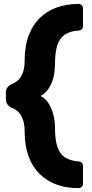

<svg xmlns="http://www.w3.org/2000/svg" viewBox="-20 -796 465 974"><path d="M374 158Q315 158 266 140Q217 122 180.5 86Q144 50 124.5 -4Q105 -58 105 -131Q105 -172 91.5 -201Q78 -230 50 -245L37 -250Q10 -265 10 -291V-328Q10 -354 37 -368L50 -374Q79 -389 92 -417.5Q105 -446 105 -487Q105 -560 124.5 -613.5Q144 -667 180 -703Q216 -739 265 -757Q314 -775 373 -776H379Q388 -776 394.5 -769.5Q401 -763 401 -754V-663Q401 -654 395 -648Q389 -642 381 -641H377Q335 -638 309 -620.5Q283 -603 271 -567Q259 -531 259 -472Q259 -409 238 -366.5Q217 -324 185 -309Q207 -300 223.5 -276Q240 -252 249.5 -218.5Q259 -185 259 -146Q259 -88 271 -51.5Q283 -15 309 2Q335 19 376 23H381Q389 24 395 30Q401 36 401 45V136Q401 146 394.5 152Q388 158 379 158Z"/></svg>

Font: Rubik Light
Style: Bold
Weight: 700
Version: Version 2.104